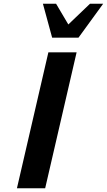

<svg xmlns="http://www.w3.org/2000/svg" viewBox="-20 -1000 568 1020"><path d="M70 0 237 -722H387L220 0ZM397 -800H257L208 -980H278L343 -870L458 -980H528Z"/></svg>

Font: Perun
Style: Bold Italic
Weight: 700
Italic angle: -12°
Foundry: Copyright (c) Stefan Peev, Context Ltd, 2016
Version: Version 1.027